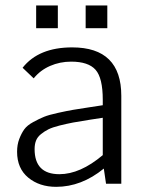

<svg xmlns="http://www.w3.org/2000/svg" viewBox="-20 -687 540 718"><path d="M43.9 0ZM381.3 -666.5V-581.5H300.3V-666.5ZM115.2 -666.5H196.3V-581.5H115.2ZM364.3 -106.9Q279.8 -35.6 202.1 -35.6Q109.4 -35.6 109.4 -129.4Q109.4 -147.5 114.7 -161.1Q120.1 -174.8 133.1 -185.3Q146 -195.8 161.1 -203.4Q176.3 -210.9 202.6 -217.5Q229 -224.1 253.4 -228.8Q277.8 -233.4 316.4 -239.3L364.3 -246.6ZM376.5 0H433.6V-328.6Q433.6 -509.8 250 -509.8Q124.5 -509.8 64.5 -433.6Q106 -394.5 106 -394Q130.4 -424.3 167.2 -440.4Q204.1 -456.5 246.1 -456.5Q310.5 -456.5 337.4 -426Q364.3 -395.5 364.3 -314V-293.5L315.9 -286.1Q273.4 -279.8 252.4 -276.1Q231.4 -272.5 196.8 -264.9Q162.1 -257.3 144.8 -250.2Q127.4 -243.2 104.5 -230.7Q81.5 -218.3 70.8 -203.4Q60.1 -188.5 52 -167.2Q43.9 -146 43.9 -119.6Q43.9 -57.1 85.7 -22.7Q127.4 11.7 189.9 11.7Q284.7 11.7 368.2 -56.6Z"/></svg>

Font: Pontano Sans
Style: Regular
Weight: 400
Foundry: vernon adams
Version: 1.0